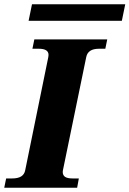

<svg xmlns="http://www.w3.org/2000/svg" viewBox="-41 -886 611 906"><path d="M110 -866H550L534 -788H94ZM-12 -44H17Q71 -44 78 -83L187 -617Q188 -621 188 -627Q188 -656 142 -656H112L121 -700H465L456 -656H426Q374 -656 366 -617L256 -83L255 -75Q255 -59 266 -51.5Q277 -44 301 -44H331L323 0H-21Z"/></svg>

Font: Taviraj
Style: Bold Italic
Weight: 700
Italic angle: -12°
Designer: Katatrad Team
Foundry: CadsonDemak
Version: Version 1.001